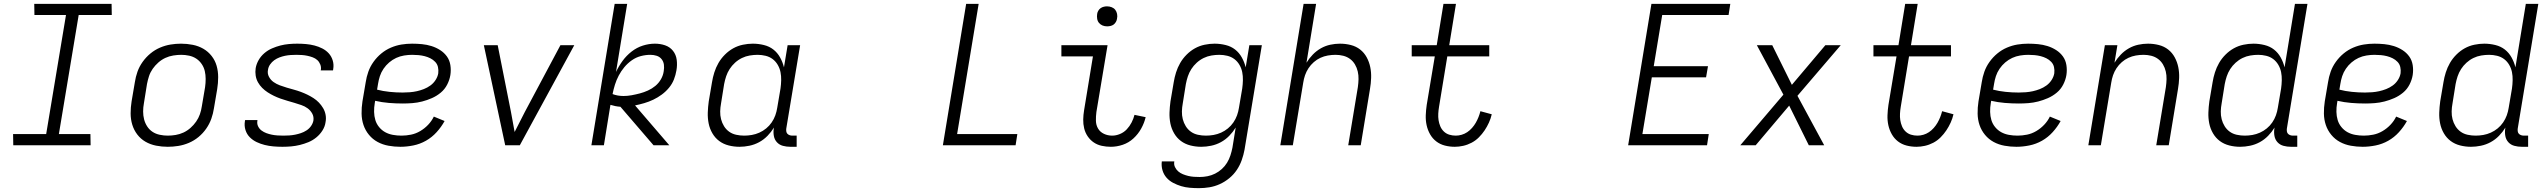

<svg xmlns="http://www.w3.org/2000/svg" viewBox="-20 -755 13240 998"><path d="M451 0H49L48 -58H220L323 -677H159L158 -735H560L561 -677H389L286 -58H450Z M852 8Q821 8 791 2Q761 -4 736 -18.5Q711 -33 693.5 -56Q676 -79 667.5 -107Q659 -135 659 -166Q659 -197 664 -228L681 -328Q685 -355 694.5 -382Q704 -409 721.5 -433.5Q739 -458 762 -477Q785 -496 812 -507.5Q839 -519 866.5 -523.5Q894 -528 921 -528Q952 -528 982 -522Q1012 -516 1037 -501.5Q1062 -487 1080 -464Q1098 -441 1106 -413Q1114 -385 1114 -354Q1114 -323 1109 -292L1092 -192Q1088 -165 1078.5 -138Q1069 -111 1052 -86.5Q1035 -62 1012 -43Q989 -24 962 -12.5Q935 -1 907 3.5Q879 8 852 8ZM852 -50Q872 -50 893 -53.5Q914 -57 933.5 -66Q953 -75 970 -90Q987 -105 999.5 -123Q1012 -141 1019 -161Q1026 -181 1029 -202L1046 -302Q1049 -323 1049 -344.5Q1049 -366 1044.5 -385.5Q1040 -405 1028.5 -422Q1017 -439 1000.5 -450Q984 -461 963.5 -465.5Q943 -470 922 -470Q902 -470 880.5 -466.5Q859 -463 839.5 -454Q820 -445 803 -430Q786 -415 773.5 -397Q761 -379 754.5 -359Q748 -339 744 -318L728 -218Q724 -197 724 -175.5Q724 -154 729 -134.5Q734 -115 745 -98Q756 -81 772.5 -70Q789 -59 810 -54.5Q831 -50 852 -50Z M1448 8Q1425 8 1401.5 6Q1378 4 1356 -1.5Q1334 -7 1314 -16.5Q1294 -26 1278.5 -41.5Q1263 -57 1256 -79Q1249 -101 1253 -125L1254 -131H1318V-128Q1315 -112 1321.5 -98.5Q1328 -85 1339.5 -76.5Q1351 -68 1364.5 -63Q1378 -58 1392.5 -55Q1407 -52 1422.5 -51Q1438 -50 1453 -50Q1468 -50 1483.5 -51Q1499 -52 1514 -55Q1529 -58 1544 -63Q1559 -68 1573 -77Q1587 -86 1596.5 -99.5Q1606 -113 1609 -128Q1612 -148 1603 -164.5Q1594 -181 1579 -192Q1564 -203 1546 -209Q1528 -215 1510 -220.5Q1492 -226 1474 -231Q1456 -236 1438 -242.5Q1420 -249 1403.5 -257Q1387 -265 1371.5 -275Q1356 -285 1343 -298Q1330 -311 1321 -327Q1312 -343 1309 -362Q1306 -381 1309 -401Q1313 -423 1324.5 -443Q1336 -463 1354 -478.5Q1372 -494 1394 -503.5Q1416 -513 1437.5 -518.5Q1459 -524 1481 -526Q1503 -528 1525 -528Q1548 -528 1570.5 -526Q1593 -524 1614.5 -518.5Q1636 -513 1655.5 -503Q1675 -493 1689 -477.5Q1703 -462 1709.5 -440.5Q1716 -419 1712 -396L1711 -389H1647L1648 -393Q1650 -407 1644.5 -420.5Q1639 -434 1629 -443Q1619 -452 1605.5 -457Q1592 -462 1578 -465Q1564 -468 1549.5 -469Q1535 -470 1521 -470Q1506 -470 1491 -469Q1476 -468 1461.5 -465Q1447 -462 1432.5 -456.5Q1418 -451 1405.5 -442Q1393 -433 1384 -420Q1375 -407 1373 -392Q1369 -373 1378 -356Q1387 -339 1402 -328.5Q1417 -318 1434.5 -311.5Q1452 -305 1470.5 -299.5Q1489 -294 1507.5 -289Q1526 -284 1543.5 -277.5Q1561 -271 1577.5 -263Q1594 -255 1609.5 -245Q1625 -235 1637.5 -222Q1650 -209 1659.5 -193Q1669 -177 1672.5 -158Q1676 -139 1672 -119Q1669 -97 1656 -76.5Q1643 -56 1624 -40.5Q1605 -25 1583 -16Q1561 -7 1538.5 -1.5Q1516 4 1493.5 6Q1471 8 1448 8Z M2061 8Q2030 8 1999.5 2.5Q1969 -3 1943 -17Q1917 -31 1898 -54Q1879 -77 1869.5 -105Q1860 -133 1859.5 -164.5Q1859 -196 1864 -228L1881 -328Q1885 -355 1894.5 -382Q1904 -409 1921.5 -433.5Q1939 -458 1962 -477Q1985 -496 2012 -507.5Q2039 -519 2066.5 -523.5Q2094 -528 2122 -528Q2148 -528 2173.5 -525.5Q2199 -523 2223 -515.5Q2247 -508 2268 -494.5Q2289 -481 2303 -461.5Q2317 -442 2321 -416.5Q2325 -391 2321 -365Q2317 -340 2304.5 -315.5Q2292 -291 2271 -273.5Q2250 -256 2225 -245Q2200 -234 2174.5 -227.5Q2149 -221 2124 -219Q2099 -217 2074 -217Q2037 -217 2001 -220Q1965 -223 1930 -231L1928 -219Q1924 -196 1924.5 -173.5Q1925 -151 1931 -131Q1937 -111 1950.5 -94.5Q1964 -78 1982 -68Q2000 -58 2022 -54Q2044 -50 2067 -50Q2091 -50 2116 -55Q2141 -60 2164 -73.5Q2187 -87 2205.5 -106.5Q2224 -126 2235 -149L2291 -126Q2274 -95 2249.5 -68Q2225 -41 2194 -23.5Q2163 -6 2128.5 1Q2094 8 2061 8ZM2073 -274Q2091 -274 2110 -275.5Q2129 -277 2147 -281Q2165 -285 2183 -292Q2201 -299 2217 -310.5Q2233 -322 2244 -339Q2255 -356 2258 -374Q2260 -391 2256.5 -406.5Q2253 -422 2242 -433.5Q2231 -445 2217 -452Q2203 -459 2187.5 -463Q2172 -467 2155.5 -468.5Q2139 -470 2122 -470Q2102 -470 2080.5 -466.5Q2059 -463 2039.5 -454Q2020 -445 2003 -430.5Q1986 -416 1973.5 -397.5Q1961 -379 1954.5 -359Q1948 -339 1945 -319L1940 -289Q1971 -281 2005 -277.5Q2039 -274 2073 -274Z M2606 0 2495 -520H2567L2636 -173Q2641 -147 2645.5 -121Q2650 -95 2655 -69Q2668 -95 2681.5 -121Q2695 -147 2708 -173L2893 -520H2965L2682 0Z M3377 0 3205 -200Q3191 -201 3178.5 -203.5Q3166 -206 3153 -210L3119 0H3054L3175 -735H3240L3182 -381Q3196 -411 3216 -438.5Q3236 -466 3263 -487Q3290 -508 3321.5 -518Q3353 -528 3384 -528Q3412 -528 3437 -519.5Q3462 -511 3478 -491Q3494 -471 3497.5 -444Q3501 -417 3496 -389Q3492 -365 3483 -342Q3474 -319 3457.5 -299Q3441 -279 3420 -263.5Q3399 -248 3376 -237Q3353 -226 3329 -219Q3305 -212 3281 -207L3459 0ZM3221 -256Q3242 -256 3263.5 -260Q3285 -264 3306 -269.5Q3327 -275 3348 -284.5Q3369 -294 3386.5 -308.5Q3404 -323 3415.5 -343Q3427 -363 3430 -385Q3433 -402 3431 -418.5Q3429 -435 3419 -447.5Q3409 -460 3393.5 -465Q3378 -470 3361 -470Q3336 -470 3311 -463.5Q3286 -457 3264 -441.5Q3242 -426 3225 -405.5Q3208 -385 3196 -362Q3184 -339 3176.5 -315Q3169 -291 3164 -266Q3177 -261 3191.5 -258.5Q3206 -256 3221 -256Z M3824 8Q3795 8 3767.5 1Q3740 -6 3718.5 -22Q3697 -38 3683 -62Q3669 -86 3663.5 -113.5Q3658 -141 3659 -170Q3660 -199 3664 -228L3681 -328Q3685 -353 3693 -378.5Q3701 -404 3714.5 -427.5Q3728 -451 3748 -471Q3768 -491 3791.5 -504Q3815 -517 3841.5 -522.5Q3868 -528 3893 -528Q3922 -528 3950.5 -521Q3979 -514 4000 -497.5Q4021 -481 4034.5 -457Q4048 -433 4055 -405L4074 -520H4139L4067 -87Q4066 -80 4067 -72.5Q4068 -65 4072.5 -60Q4077 -55 4084 -52.5Q4091 -50 4098 -50H4121V8H4088Q4068 8 4049.5 3Q4031 -2 4018.5 -15.5Q4006 -29 4002.5 -48Q3999 -67 4002 -87L4003 -92Q3989 -69 3969.5 -49Q3950 -29 3926 -16Q3902 -3 3875.5 2.5Q3849 8 3824 8ZM3848 -50Q3868 -50 3888 -53.5Q3908 -57 3927 -65.5Q3946 -74 3962.5 -87.5Q3979 -101 3991 -118.5Q4003 -136 4010 -155.5Q4017 -175 4020 -195L4037 -295Q4040 -316 4040.5 -338Q4041 -360 4037 -380Q4033 -400 4022.5 -418Q4012 -436 3996 -448Q3980 -460 3959.5 -465Q3939 -470 3918 -470Q3898 -470 3877 -466.5Q3856 -463 3836.5 -453.5Q3817 -444 3800.5 -429Q3784 -414 3772.5 -396Q3761 -378 3754.5 -358.5Q3748 -339 3744 -318L3728 -218Q3724 -197 3723.5 -176Q3723 -155 3728 -135.5Q3733 -116 3743.5 -99Q3754 -82 3770 -70.5Q3786 -59 3806.5 -54.5Q3827 -50 3848 -50Z M4881 0 5002 -735H5067L4955 -58H5268L5259 0Z M5754 8Q5730 8 5707 3Q5684 -2 5665.5 -14.5Q5647 -27 5634 -46Q5621 -65 5615.5 -87.5Q5610 -110 5610.5 -134Q5611 -158 5615 -182L5661 -462H5497V-520H5737L5679 -173Q5676 -150 5676.5 -127.5Q5677 -105 5687.5 -87Q5698 -69 5718 -59.5Q5738 -50 5761 -50Q5781 -50 5801.5 -58.5Q5822 -67 5837 -83Q5852 -99 5862 -118.5Q5872 -138 5877 -158L5935 -146Q5928 -116 5912 -87Q5896 -58 5871.5 -35.5Q5847 -13 5816 -2.5Q5785 8 5754 8ZM5735 -618Q5722 -618 5711 -622.5Q5700 -627 5692.5 -636Q5685 -645 5683 -657.5Q5681 -670 5683 -683Q5684 -691 5689 -699.5Q5694 -708 5701.5 -713Q5709 -718 5717.5 -720Q5726 -722 5734 -722Q5747 -722 5758.5 -717.5Q5770 -713 5777 -704Q5784 -695 5786.5 -682.5Q5789 -670 5786 -657Q5785 -649 5780 -640.5Q5775 -632 5768 -627Q5761 -622 5752 -620Q5743 -618 5735 -618Z M6212 223Q6188 223 6164.5 221Q6141 219 6119.5 212.5Q6098 206 6078 195.5Q6058 185 6043.5 168.5Q6029 152 6022.5 130Q6016 108 6019 84H6084Q6081 100 6087.5 113.5Q6094 127 6104.5 136Q6115 145 6128.5 150.5Q6142 156 6156.5 159.5Q6171 163 6186 164Q6201 165 6216 165Q6236 165 6256.5 161Q6277 157 6296 147.5Q6315 138 6331 123.5Q6347 109 6358 91Q6369 73 6375.5 53Q6382 33 6386 13L6403 -92Q6389 -69 6369.5 -49Q6350 -29 6326 -16Q6302 -3 6275.5 2.5Q6249 8 6224 8Q6195 8 6167.5 1Q6140 -6 6118.5 -22Q6097 -38 6083 -62Q6069 -86 6063.5 -113.5Q6058 -141 6059 -170Q6060 -199 6064 -228L6081 -328Q6085 -353 6093 -378.5Q6101 -404 6114.5 -427.5Q6128 -451 6148 -471Q6168 -491 6191.5 -504Q6215 -517 6241.5 -522.5Q6268 -528 6293 -528Q6322 -528 6350.5 -521Q6379 -514 6400 -497.5Q6421 -481 6434.5 -457Q6448 -433 6455 -405L6474 -520H6539L6449 23Q6444 50 6434.5 77Q6425 104 6409 128Q6393 152 6370 171Q6347 190 6320.5 202Q6294 214 6266.5 218.5Q6239 223 6212 223ZM6248 -50Q6268 -50 6288 -53.5Q6308 -57 6327 -65.5Q6346 -74 6362.5 -87.5Q6379 -101 6391 -118.5Q6403 -136 6410 -155.5Q6417 -175 6420 -195L6437 -295Q6440 -316 6440.5 -338Q6441 -360 6437 -380Q6433 -400 6422.5 -418Q6412 -436 6396 -448Q6380 -460 6359.5 -465Q6339 -470 6318 -470Q6298 -470 6277 -466.5Q6256 -463 6236.5 -453.5Q6217 -444 6200.5 -429Q6184 -414 6172.5 -396Q6161 -378 6154.5 -358.5Q6148 -339 6144 -318L6128 -218Q6124 -197 6123.5 -176Q6123 -155 6128 -135.5Q6133 -116 6143.5 -99Q6154 -82 6170 -70.5Q6186 -59 6206.5 -54.5Q6227 -50 6248 -50Z M6635 0 6756 -735H6821L6771 -429Q6785 -452 6804 -471.5Q6823 -491 6846 -504Q6869 -517 6894.5 -522.5Q6920 -528 6945 -528Q6974 -528 7001.5 -521Q7029 -514 7050 -497.5Q7071 -481 7084 -457Q7097 -433 7102.5 -406Q7108 -379 7107 -350Q7106 -321 7101 -292L7053 0H6988L7038 -302Q7041 -323 7041.5 -343.5Q7042 -364 7037.5 -383.5Q7033 -403 7023 -420Q7013 -437 6997.5 -448.5Q6982 -460 6962.5 -465Q6943 -470 6922 -470Q6902 -470 6882 -466.5Q6862 -463 6843.5 -454.5Q6825 -446 6809 -432Q6793 -418 6781.5 -400.5Q6770 -383 6763.5 -364Q6757 -345 6754 -325L6700 0Z M7542 8Q7515 8 7490 1.5Q7465 -5 7445.5 -20Q7426 -35 7413.5 -57Q7401 -79 7395.5 -104Q7390 -129 7391 -156Q7392 -183 7396 -210L7438 -462H7318V-520H7448L7483 -735H7548L7513 -520H7721V-462H7503L7460 -200Q7457 -182 7456 -164.5Q7455 -147 7457.5 -130.5Q7460 -114 7466.5 -98.5Q7473 -83 7485 -71.5Q7497 -60 7513 -55Q7529 -50 7547 -50Q7562 -50 7577.5 -54.5Q7593 -59 7606.5 -68Q7620 -77 7631.5 -90Q7643 -103 7651 -117Q7659 -131 7665 -146Q7671 -161 7675 -177L7734 -161Q7729 -139 7719.5 -118Q7710 -97 7697 -77.5Q7684 -58 7667 -41Q7650 -24 7629 -13Q7608 -2 7585.5 3Q7563 8 7542 8Z M8443 0 8564 -735H8974L8965 -677H8620L8576 -411H8858L8848 -353H8566L8517 -58H8862L8853 0Z M9026 0 9250 -263 9112 -520H9192L9294 -314L9468 -520H9548L9323 -257L9462 0H9382L9280 -206L9106 0Z M9942 8Q9915 8 9890 1.5Q9865 -5 9845.5 -20Q9826 -35 9813.5 -57Q9801 -79 9795.5 -104Q9790 -129 9791 -156Q9792 -183 9796 -210L9838 -462H9718V-520H9848L9883 -735H9948L9913 -520H10121V-462H9903L9860 -200Q9857 -182 9856 -164.5Q9855 -147 9857.5 -130.5Q9860 -114 9866.5 -98.5Q9873 -83 9885 -71.5Q9897 -60 9913 -55Q9929 -50 9947 -50Q9962 -50 9977.5 -54.5Q9993 -59 10006.5 -68Q10020 -77 10031.5 -90Q10043 -103 10051 -117Q10059 -131 10065 -146Q10071 -161 10075 -177L10134 -161Q10129 -139 10119.5 -118Q10110 -97 10097 -77.5Q10084 -58 10067 -41Q10050 -24 10029 -13Q10008 -2 9985.5 3Q9963 8 9942 8Z M10461 8Q10430 8 10399.5 2.5Q10369 -3 10343 -17Q10317 -31 10298 -54Q10279 -77 10269.5 -105Q10260 -133 10259.5 -164.5Q10259 -196 10264 -228L10281 -328Q10285 -355 10294.5 -382Q10304 -409 10321.5 -433.5Q10339 -458 10362 -477Q10385 -496 10412 -507.5Q10439 -519 10466.5 -523.5Q10494 -528 10522 -528Q10548 -528 10573.5 -525.5Q10599 -523 10623 -515.5Q10647 -508 10668 -494.5Q10689 -481 10703 -461.5Q10717 -442 10721 -416.5Q10725 -391 10721 -365Q10717 -340 10704.5 -315.5Q10692 -291 10671 -273.5Q10650 -256 10625 -245Q10600 -234 10574.5 -227.5Q10549 -221 10524 -219Q10499 -217 10474 -217Q10437 -217 10401 -220Q10365 -223 10330 -231L10328 -219Q10324 -196 10324.5 -173.5Q10325 -151 10331 -131Q10337 -111 10350.5 -94.5Q10364 -78 10382 -68Q10400 -58 10422 -54Q10444 -50 10467 -50Q10491 -50 10516 -55Q10541 -60 10564 -73.5Q10587 -87 10605.5 -106.5Q10624 -126 10635 -149L10691 -126Q10674 -95 10649.5 -68Q10625 -41 10594 -23.5Q10563 -6 10528.5 1Q10494 8 10461 8ZM10473 -274Q10491 -274 10510 -275.5Q10529 -277 10547 -281Q10565 -285 10583 -292Q10601 -299 10617 -310.5Q10633 -322 10644 -339Q10655 -356 10658 -374Q10660 -391 10656.5 -406.5Q10653 -422 10642 -433.5Q10631 -445 10617 -452Q10603 -459 10587.5 -463Q10572 -467 10555.5 -468.5Q10539 -470 10522 -470Q10502 -470 10480.5 -466.5Q10459 -463 10439.5 -454Q10420 -445 10403 -430.5Q10386 -416 10373.5 -397.5Q10361 -379 10354.5 -359Q10348 -339 10345 -319L10340 -289Q10371 -281 10405 -277.5Q10439 -274 10473 -274Z M10835 0 10921 -520H10986L10971 -429Q10985 -452 11004 -471.5Q11023 -491 11046 -504Q11069 -517 11094.5 -522.5Q11120 -528 11145 -528Q11174 -528 11201.5 -521Q11229 -514 11250 -497.5Q11271 -481 11284 -457Q11297 -433 11302.5 -406Q11308 -379 11307 -350Q11306 -321 11301 -292L11253 0H11188L11238 -302Q11241 -323 11241.5 -343.5Q11242 -364 11237.5 -383.5Q11233 -403 11223 -420Q11213 -437 11197.5 -448.5Q11182 -460 11162.5 -465Q11143 -470 11122 -470Q11102 -470 11082 -466.5Q11062 -463 11043.5 -454.5Q11025 -446 11009 -432Q10993 -418 10981.5 -400.5Q10970 -383 10963.5 -364Q10957 -345 10954 -325L10900 0Z M11624 8Q11595 8 11567.5 1Q11540 -6 11518.5 -22Q11497 -38 11483 -62Q11469 -86 11463.5 -113.5Q11458 -141 11459 -170Q11460 -199 11464 -228L11481 -328Q11485 -353 11493 -378.5Q11501 -404 11514.5 -427.5Q11528 -451 11548 -471Q11568 -491 11591.5 -504Q11615 -517 11641.5 -522.5Q11668 -528 11693 -528Q11722 -528 11750.5 -521Q11779 -514 11800 -497.5Q11821 -481 11834.5 -457Q11848 -433 11855 -405L11909 -735H11974L11867 -87Q11866 -80 11867 -72.5Q11868 -65 11872.5 -60Q11877 -55 11884 -52.5Q11891 -50 11898 -50H11921V8H11888Q11868 8 11849.5 3Q11831 -2 11818.5 -15.5Q11806 -29 11802.5 -48Q11799 -67 11802 -87L11803 -92Q11789 -69 11769.5 -49Q11750 -29 11726 -16Q11702 -3 11675.5 2.5Q11649 8 11624 8ZM11648 -50Q11668 -50 11688 -53.5Q11708 -57 11727 -65.5Q11746 -74 11762.5 -87.5Q11779 -101 11791 -118.5Q11803 -136 11810 -155.5Q11817 -175 11820 -195L11837 -295Q11840 -316 11840.5 -338Q11841 -360 11837 -380Q11833 -400 11822.5 -418Q11812 -436 11796 -448Q11780 -460 11759.5 -465Q11739 -470 11718 -470Q11698 -470 11677 -466.5Q11656 -463 11636.5 -453.5Q11617 -444 11600.5 -429Q11584 -414 11572.5 -396Q11561 -378 11554.5 -358.5Q11548 -339 11544 -318L11528 -218Q11524 -197 11523.5 -176Q11523 -155 11528 -135.5Q11533 -116 11543.5 -99Q11554 -82 11570 -70.5Q11586 -59 11606.5 -54.5Q11627 -50 11648 -50Z M12261 8Q12230 8 12199.5 2.5Q12169 -3 12143 -17Q12117 -31 12098 -54Q12079 -77 12069.5 -105Q12060 -133 12059.5 -164.5Q12059 -196 12064 -228L12081 -328Q12085 -355 12094.5 -382Q12104 -409 12121.5 -433.5Q12139 -458 12162 -477Q12185 -496 12212 -507.5Q12239 -519 12266.5 -523.5Q12294 -528 12322 -528Q12348 -528 12373.5 -525.5Q12399 -523 12423 -515.5Q12447 -508 12468 -494.5Q12489 -481 12503 -461.5Q12517 -442 12521 -416.5Q12525 -391 12521 -365Q12517 -340 12504.5 -315.5Q12492 -291 12471 -273.5Q12450 -256 12425 -245Q12400 -234 12374.5 -227.5Q12349 -221 12324 -219Q12299 -217 12274 -217Q12237 -217 12201 -220Q12165 -223 12130 -231L12128 -219Q12124 -196 12124.5 -173.5Q12125 -151 12131 -131Q12137 -111 12150.5 -94.5Q12164 -78 12182 -68Q12200 -58 12222 -54Q12244 -50 12267 -50Q12291 -50 12316 -55Q12341 -60 12364 -73.5Q12387 -87 12405.5 -106.5Q12424 -126 12435 -149L12491 -126Q12474 -95 12449.5 -68Q12425 -41 12394 -23.5Q12363 -6 12328.5 1Q12294 8 12261 8ZM12273 -274Q12291 -274 12310 -275.5Q12329 -277 12347 -281Q12365 -285 12383 -292Q12401 -299 12417 -310.5Q12433 -322 12444 -339Q12455 -356 12458 -374Q12460 -391 12456.5 -406.5Q12453 -422 12442 -433.5Q12431 -445 12417 -452Q12403 -459 12387.5 -463Q12372 -467 12355.5 -468.5Q12339 -470 12322 -470Q12302 -470 12280.5 -466.5Q12259 -463 12239.5 -454Q12220 -445 12203 -430.5Q12186 -416 12173.5 -397.5Q12161 -379 12154.5 -359Q12148 -339 12145 -319L12140 -289Q12171 -281 12205 -277.5Q12239 -274 12273 -274Z M12824 8Q12795 8 12767.5 1Q12740 -6 12718.5 -22Q12697 -38 12683 -62Q12669 -86 12663.5 -113.5Q12658 -141 12659 -170Q12660 -199 12664 -228L12681 -328Q12685 -353 12693 -378.5Q12701 -404 12714.5 -427.5Q12728 -451 12748 -471Q12768 -491 12791.5 -504Q12815 -517 12841.5 -522.5Q12868 -528 12893 -528Q12922 -528 12950.5 -521Q12979 -514 13000 -497.5Q13021 -481 13034.5 -457Q13048 -433 13055 -405L13109 -735H13174L13067 -87Q13066 -80 13067 -72.5Q13068 -65 13072.5 -60Q13077 -55 13084 -52.5Q13091 -50 13098 -50H13121V8H13088Q13068 8 13049.5 3Q13031 -2 13018.5 -15.5Q13006 -29 13002.5 -48Q12999 -67 13002 -87L13003 -92Q12989 -69 12969.5 -49Q12950 -29 12926 -16Q12902 -3 12875.5 2.5Q12849 8 12824 8ZM12848 -50Q12868 -50 12888 -53.5Q12908 -57 12927 -65.5Q12946 -74 12962.5 -87.5Q12979 -101 12991 -118.5Q13003 -136 13010 -155.5Q13017 -175 13020 -195L13037 -295Q13040 -316 13040.5 -338Q13041 -360 13037 -380Q13033 -400 13022.5 -418Q13012 -436 12996 -448Q12980 -460 12959.5 -465Q12939 -470 12918 -470Q12898 -470 12877 -466.5Q12856 -463 12836.5 -453.5Q12817 -444 12800.5 -429Q12784 -414 12772.5 -396Q12761 -378 12754.5 -358.5Q12748 -339 12744 -318L12728 -218Q12724 -197 12723.5 -176Q12723 -155 12728 -135.5Q12733 -116 12743.5 -99Q12754 -82 12770 -70.5Q12786 -59 12806.5 -54.5Q12827 -50 12848 -50Z"/></svg>

Font: Iosevka Light Extended
Style: Italic
Weight: 300
Width: 7
Italic angle: -9°
Monospace: yes
Designer: Belleve Invis
Foundry: Belleve Invis
Version: Version 32.5.0; ttfautohint (v1.8.4)